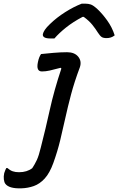

<svg xmlns="http://www.w3.org/2000/svg" viewBox="-109 -827 646 1048"><path d="M257 -542Q298 -542 318 -517.5Q338 -493 327 -460Q297 -380 279 -312Q261 -244 247.5 -182.5Q234 -121 219.5 -61Q205 -1 182 63Q162 118 135 147.5Q108 177 75.5 188.5Q43 200 7 201Q-60 203 -80 176Q-86 168 -88 152Q-90 136 -86 118Q-83 110 -80.5 103Q-78 96 -74 90H-69Q-54 103 -39.5 108Q-25 113 -5 113Q38 113 67 91Q81 70 92 46.5Q103 23 114 -23Q140 -124 163 -228.5Q186 -333 226 -453L222 -457Q185 -447 162.5 -442Q140 -437 120 -437Q87 -437 98 -488Q101 -503 105 -513Q109 -523 115 -532Q142 -535 182.5 -538.5Q223 -542 257 -542ZM337 -807H357Q373 -807 386.5 -802.5Q400 -798 422 -778Q449 -753 476 -715.5Q503 -678 517 -634Q507 -626 496 -622.5Q485 -619 473 -619Q455 -619 446 -625Q437 -631 426 -648Q413 -669 395.5 -691Q378 -713 348 -735H342Q289 -707 251 -676.5Q213 -646 188 -617H167Q121 -617 125 -641Q127 -651 136 -664.5Q145 -678 164 -696Q200 -731 246.5 -760.5Q293 -790 337 -807Z"/></svg>

Font: Recursive Sn Csl St
Style: Italic
Weight: 400
Italic angle: -15°
Version: Version 1.079;hotconv 1.0.112;makeotfexe 2.5.65598; ttfautoh